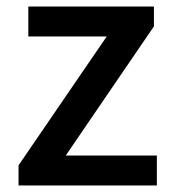

<svg xmlns="http://www.w3.org/2000/svg" viewBox="-20 -570 530 590"><path d="M37 0H462V-92H182L453 -489V-550H67V-458H308L37 -62Z"/></svg>

Font: Noto Sans Japanese Medium
Style: Regular
Weight: 500
Designer: Ryoko NISHIZUKA (kana & ideographs); Paul D. Hunt (Latin, Greek & Cyrillic); Wenlong ZHANG (bopomofo); Sandoll Communica
Foundry: Adobe Systems Incorporated
Version: Version 1.000;PS 1;hotconv 1.0.78;makeotf.lib2.5.61930